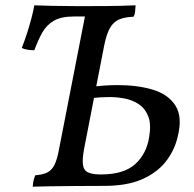

<svg xmlns="http://www.w3.org/2000/svg" viewBox="-20 -699 728 722"><path d="M490 -679Q489 -666 488 -655Q487 -644 482 -636Q451 -635 429.5 -626.5Q408 -618 394.5 -595.5Q381 -573 372 -529L296 -138Q289 -100 292 -79Q295 -58 311.5 -50.5Q328 -43 360 -43Q445 -43 488 -81.5Q531 -120 541 -184Q549 -232 537.5 -261.5Q526 -291 502 -307Q478 -323 449 -328.5Q420 -334 393 -334Q377 -334 358.5 -333Q340 -332 322 -330L330 -373Q353 -376 375.5 -377.5Q398 -379 422 -379Q498 -379 555.5 -361.5Q613 -344 640 -301.5Q667 -259 648 -184Q636 -133 603.5 -91.5Q571 -50 514.5 -25Q458 0 372 0Q316 0 263 0.5Q210 1 168.5 1.5Q127 2 103 3Q104 -11 106.5 -21.5Q109 -32 113 -40Q140 -42 157 -50Q174 -58 184.5 -78.5Q195 -99 202 -138L307 -676Q389 -676 428.5 -677Q468 -678 490 -679ZM109 -679Q137 -678 177.5 -677Q218 -676 266 -676Q314 -676 364 -676L356 -637H258Q210 -637 182.5 -621Q155 -605 139 -576.5Q123 -548 109 -510Q98 -510 84 -512Q70 -514 62 -519Q73 -547 82 -575Q91 -603 98 -629.5Q105 -656 109 -679Z"/></svg>

Font: Vollkorn
Style: Italic
Weight: 400
Italic angle: -11°
Designer: Friedrich Althausen
Foundry: Friedrich Althausen
Version: Version 5.001